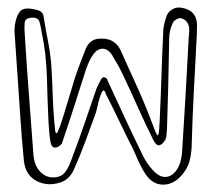

<svg xmlns="http://www.w3.org/2000/svg" viewBox="-20 -384 576 522"><path d="M177 -150Q183 -172 193 -199Q203 -226 211 -246Q223 -281 257 -279Q293 -279 308 -247Q331 -197 355.5 -142Q380 -87 399 -35Q408 -10 410.5 -18Q413 -26 414 -53Q417 -116 419 -178.5Q421 -241 424 -303Q425 -313 427.5 -323Q430 -333 434 -343Q439 -354 451 -360Q463 -366 478 -362Q511 -355 515 -324Q516 -315 515.5 -306Q515 -297 515 -288Q511 -212 507 -136Q503 -60 501 16Q500 36 495 54.5Q490 73 476 90Q453 118 423.5 118Q394 118 374 87Q361 66 351 42Q341 18 330 -2Q314 -34 299 -65.5Q284 -97 268 -128Q264 -141 260 -137.5Q256 -134 252 -121.5Q248 -109 245 -95Q242 -81 239 -73Q225 -34 211 3.5Q197 41 180 79Q168 104 144.5 112Q121 120 98 115Q51 103 45 54Q42 24 39.5 -7.5Q37 -39 35 -70Q31 -125 27.5 -180Q24 -235 20 -290Q18 -310 23 -328Q26 -341 33 -351Q40 -361 56 -361Q72 -360 85 -355.5Q98 -351 99 -336Q104 -305 110 -275Q116 -245 119 -214Q122 -168 123.5 -121.5Q125 -75 130 -29Q132 -16 137 -26Q142 -36 149 -58Q156 -80 163.5 -105.5Q171 -131 177 -150ZM261 -174Q271 -174 273 -164Q296 -114 319.5 -63.5Q343 -13 367 36Q379 62 398 81Q414 98 431 97Q448 96 461 77Q468 66 471 54Q474 42 475 30Q480 -47 484.5 -125Q489 -203 493 -281Q494 -289 494.5 -298Q495 -307 493 -314Q492 -320 486 -326.5Q480 -333 473 -334Q468 -336 460 -331.5Q452 -327 450 -322Q445 -312 442.5 -301Q440 -290 440 -279Q439 -217 437.5 -155Q436 -93 434 -32Q433 -25 433 -19Q433 -13 431 -8Q430 -4 424.5 3Q419 10 412 11Q405 12 397 -3Q375 -47 355 -92Q335 -137 314 -181Q307 -196 299 -210Q291 -224 283 -237Q273 -251 259.5 -251.5Q246 -252 235 -238Q228 -229 223 -218Q218 -207 214 -196Q198 -146 182 -96Q166 -46 149 4Q149 7 142 12.5Q135 18 127.5 17Q120 16 117 1Q115 -11 114 -24Q113 -37 112 -50Q109 -112 107.5 -174.5Q106 -237 93 -298Q91 -311 87.5 -324Q84 -337 66 -336Q48 -335 47 -321.5Q46 -308 47 -296Q52 -212 58.5 -128.5Q65 -45 71 38Q73 63 86 79Q99 95 118 98Q138 100 150 91Q162 82 172 56Q191 6 208.5 -44.5Q226 -95 243 -145Q247 -153 252 -163Q257 -173 261 -174Z"/></svg>

Font: Shizuru
Style: Regular
Weight: 400
Version: Version 1.000